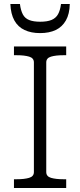

<svg xmlns="http://www.w3.org/2000/svg" viewBox="-20 -943 402 963"><path d="M150 -80V-630Q150 -652 126 -659Q102 -666 65 -666H50V-710H312V-666H297Q260 -666 236 -659Q212 -652 212 -630V-80Q212 -58 236 -51Q260 -44 297 -44H312V0H50V-44H65Q102 -44 126 -51Q150 -58 150 -80ZM181 -777Q227 -777 259.5 -792.5Q292 -808 310.5 -840.5Q329 -873 330 -923H286Q282 -891 271 -871.5Q260 -852 238.5 -843Q217 -834 182 -834Q148 -834 126.5 -842.5Q105 -851 94.5 -871Q84 -891 80 -923H32Q34 -873 52 -840.5Q70 -808 103 -792.5Q136 -777 181 -777Z"/></svg>

Font: Roboto Serif 20pt ExtraLight
Style: Regular
Weight: 250
Version: Version 1.008